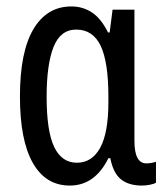

<svg xmlns="http://www.w3.org/2000/svg" viewBox="-20 -567 519 597"><path d="M197 10Q122 10 82 -60.5Q42 -131 42 -267Q42 -406 84 -476.5Q126 -547 202 -547Q237 -547 265.5 -528.5Q294 -510 316 -466H321L330 -537H398V-129Q398 -59 435 -59Q450 -59 465 -64V1Q459 5 446 7.5Q433 10 422 10Q380 10 356 -9.5Q332 -29 323 -75H317Q275 10 197 10ZM219 -61Q266 -61 291.5 -107.5Q317 -154 317 -249V-267Q317 -374 293 -424.5Q269 -475 217 -475Q168 -475 146.5 -421Q125 -367 125 -266Q125 -159 148.5 -110Q172 -61 219 -61Z"/></svg>

Font: Noto Sans ExtraCondensed
Style: Regular
Weight: 400
Width: 2
Designer: Monotype Design Team
Foundry: Monotype Imaging Inc.
Version: Version 2.013; ttfautohint (v1.8.4.7-5d5b)